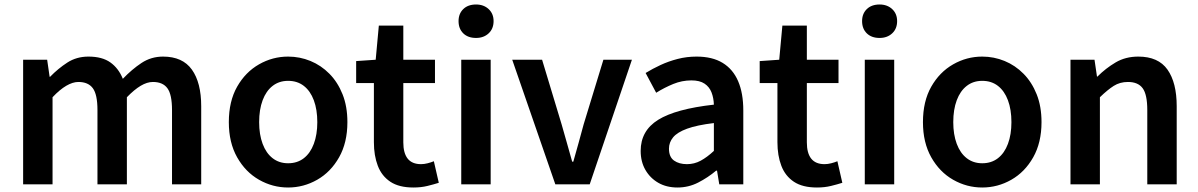

<svg xmlns="http://www.w3.org/2000/svg" viewBox="-20 -821 5336 855"><path d="M83 0V-555H190L201 -479H203Q239 -516 280 -542.5Q321 -569 374 -569Q435 -569 471.5 -543Q508 -517 527 -470Q567 -512 610 -540.5Q653 -569 706 -569Q793 -569 834.5 -511Q876 -453 876 -348V0H746V-331Q746 -400 725.5 -428Q705 -456 661 -456Q635 -456 606.5 -439Q578 -422 545 -388V0H414V-331Q414 -400 393.5 -428Q373 -456 329 -456Q304 -456 275 -439Q246 -422 214 -388V0Z M1263 14Q1194 14 1133.5 -20.5Q1073 -55 1036 -120.5Q999 -186 999 -277Q999 -370 1036 -435Q1073 -500 1133.5 -534.5Q1194 -569 1263 -569Q1315 -569 1362.5 -549.5Q1410 -530 1447 -492.5Q1484 -455 1505.5 -401Q1527 -347 1527 -277Q1527 -186 1490 -120.5Q1453 -55 1392.5 -20.5Q1332 14 1263 14ZM1263 -94Q1304 -94 1333 -116.5Q1362 -139 1377.5 -180.5Q1393 -222 1393 -277Q1393 -333 1377.5 -374.5Q1362 -416 1333 -438.5Q1304 -461 1263 -461Q1223 -461 1194 -438.5Q1165 -416 1149.5 -374.5Q1134 -333 1134 -277Q1134 -222 1149.5 -180.5Q1165 -139 1194 -116.5Q1223 -94 1263 -94Z M1821 14Q1757 14 1718.5 -11.5Q1680 -37 1662.5 -82.5Q1645 -128 1645 -188V-451H1566V-549L1653 -555L1667 -707H1776V-555H1917V-451H1776V-187Q1776 -139 1795.5 -114.5Q1815 -90 1855 -90Q1869 -90 1884.5 -94Q1900 -98 1912 -103L1934 -7Q1912 0 1883.5 7Q1855 14 1821 14Z M2034 0V-555H2165V0ZM2100 -652Q2064 -652 2043 -672.5Q2022 -693 2022 -727Q2022 -760 2043 -780.5Q2064 -801 2100 -801Q2134 -801 2156 -780.5Q2178 -760 2178 -727Q2178 -693 2156 -672.5Q2134 -652 2100 -652Z M2453 0 2261 -555H2394L2481 -267Q2493 -227 2504.5 -184.5Q2516 -142 2528 -101H2533Q2545 -142 2556.5 -184.5Q2568 -227 2579 -267L2667 -555H2794L2606 0Z M2997 14Q2948 14 2911.5 -7Q2875 -28 2854 -64.5Q2833 -101 2833 -149Q2833 -239 2911 -287.5Q2989 -336 3159 -355Q3158 -385 3148.5 -409.5Q3139 -434 3117.5 -448.5Q3096 -463 3059 -463Q3017 -463 2978 -447Q2939 -431 2902 -408L2855 -496Q2886 -515 2921.5 -531.5Q2957 -548 2997.5 -558.5Q3038 -569 3082 -569Q3152 -569 3198 -541Q3244 -513 3267 -459.5Q3290 -406 3290 -329V0H3183L3173 -61H3169Q3132 -30 3089 -8Q3046 14 2997 14ZM3039 -90Q3072 -90 3100.5 -105.5Q3129 -121 3159 -149V-273Q3084 -264 3040 -248Q2996 -232 2977.5 -209.5Q2959 -187 2959 -159Q2959 -122 2981.5 -106Q3004 -90 3039 -90Z M3618 14Q3554 14 3515.5 -11.5Q3477 -37 3459.5 -82.5Q3442 -128 3442 -188V-451H3363V-549L3450 -555L3464 -707H3573V-555H3714V-451H3573V-187Q3573 -139 3592.5 -114.5Q3612 -90 3652 -90Q3666 -90 3681.5 -94Q3697 -98 3709 -103L3731 -7Q3709 0 3680.5 7Q3652 14 3618 14Z M3831 0V-555H3962V0ZM3897 -652Q3861 -652 3840 -672.5Q3819 -693 3819 -727Q3819 -760 3840 -780.5Q3861 -801 3897 -801Q3931 -801 3953 -780.5Q3975 -760 3975 -727Q3975 -693 3953 -672.5Q3931 -652 3897 -652Z M4354 14Q4285 14 4224.5 -20.5Q4164 -55 4127 -120.5Q4090 -186 4090 -277Q4090 -370 4127 -435Q4164 -500 4224.5 -534.5Q4285 -569 4354 -569Q4406 -569 4453.5 -549.5Q4501 -530 4538 -492.5Q4575 -455 4596.5 -401Q4618 -347 4618 -277Q4618 -186 4581 -120.5Q4544 -55 4483.5 -20.5Q4423 14 4354 14ZM4354 -94Q4395 -94 4424 -116.5Q4453 -139 4468.5 -180.5Q4484 -222 4484 -277Q4484 -333 4468.5 -374.5Q4453 -416 4424 -438.5Q4395 -461 4354 -461Q4314 -461 4285 -438.5Q4256 -416 4240.5 -374.5Q4225 -333 4225 -277Q4225 -222 4240.5 -180.5Q4256 -139 4285 -116.5Q4314 -94 4354 -94Z M4747 0V-555H4854L4865 -480H4867Q4904 -517 4948 -543Q4992 -569 5049 -569Q5138 -569 5179 -511Q5220 -453 5220 -348V0H5089V-331Q5089 -400 5068.5 -428Q5048 -456 5003 -456Q4967 -456 4939.5 -438.5Q4912 -421 4878 -388V0Z"/></svg>

Font: Noto Sans HK SemiBold
Style: Regular
Weight: 600
Version: Version 2.004-H2;hotconv 1.0.118;makeotfexe 2.5.65603